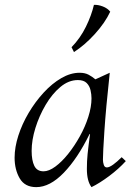

<svg xmlns="http://www.w3.org/2000/svg" viewBox="-20 -754 552 789"><path d="M129 15Q82 15 61 -21Q40 -57 40 -106Q40 -149 55.5 -197Q71 -245 98 -290.5Q125 -336 159.5 -373.5Q194 -411 232 -433Q270 -455 307 -455Q329 -455 344 -447Q359 -439 372 -428L431 -455Q415 -307 409 -216Q403 -125 403 -98Q403 -87 406.5 -76.5Q410 -66 419 -66Q429 -66 445 -77.5Q461 -89 480 -108L497 -92Q468 -60 428.5 -30.5Q389 -1 356 15Q337 -10 337 -60Q337 -92 340 -121.5Q343 -151 350 -203H348Q299 -103 242 -44Q185 15 129 15ZM159 -50Q181 -50 207.5 -69.5Q234 -89 260 -121.5Q286 -154 308 -193.5Q330 -233 343 -274Q356 -315 356 -350Q356 -366 352 -383.5Q348 -401 336 -413Q324 -425 300 -425Q262 -425 228 -396.5Q194 -368 167.5 -323Q141 -278 125.5 -228Q110 -178 110 -134Q110 -95 121 -72.5Q132 -50 159 -50ZM366 -734Q383 -735 402.5 -727.5Q422 -720 433 -706Q412 -661 370.5 -615Q329 -569 284 -540L274 -560Q310 -597 333 -644Q356 -691 366 -734Z"/></svg>

Font: Bona Nova
Style: Italic
Weight: 400
Italic angle: -4°
Designer: Mateusz Machalski
Foundry: Capitalics
Version: Version 4.001; ttfautohint (v1.8.3)